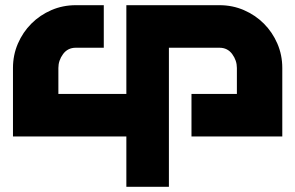

<svg xmlns="http://www.w3.org/2000/svg" viewBox="-20 -720 1138 740"><path d="M30 -194V-458Q30 -508 49 -552Q68 -596 101 -629Q134 -662 178 -681Q222 -700 272 -700H380V-536H272Q241 -536 223 -511.5Q205 -487 205 -458V-358H467V-700H826Q876 -700 920 -681Q964 -662 997 -629Q1030 -596 1049 -552Q1068 -508 1068 -458V-194H718V-358H893V-458Q893 -487 875 -511.5Q857 -536 826 -536H631V0H467V-194Z"/></svg>

Font: Aoudax Cyrillic
Style: Regular
Weight: 400
Designer: William Zhang
Foundry: William Zhang
Version: Version 1.00 June 4, 2021, initial release